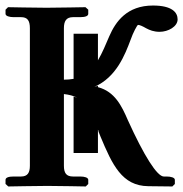

<svg xmlns="http://www.w3.org/2000/svg" viewBox="-21 -673 662 694"><path d="M333 -120V-204C333 -203 334 -202 335 -201C334 -200 335 -200 335 -198C335 -197 336 -196 336 -195L342 -180C385 -77 420 -1 515 0L602 1L611 -8V-23C611 -31 597 -35 581 -35H571C547 -35 500 -109 441 -239C419 -290 394 -342 333 -358V-363L320 -359C400 -394 431 -476 451 -529C460 -555 475 -583 478 -583C484 -583 495 -578 507 -571C520 -564 535 -558 556 -558C587 -558 621 -577 621 -603C621 -628 601 -653 532 -653C438 -653 397 -595 374 -542C362 -514 349 -482 333 -455V-551H245V-388C234 -386 222 -385 210 -385V-571C210 -596 218 -611 243 -611H269C287 -611 298 -615 298 -623V-638L288 -647C288 -647 182 -645 147 -645C108 -645 8 -647 8 -647L-1 -638V-623C-1 -615 13 -611 28 -611H55C78 -611 87 -599 87 -571V-74C87 -49 79 -35 55 -35H28C10 -35 -1 -31 -1 -23V-8L9 1C9 1 115 -1 150 -1C189 -1 289 1 289 1L298 -8V-23C298 -31 285 -35 269 -35H243C219 -35 210 -47 210 -74V-333C228 -331 244 -327 258 -320L245 -324V-120Z"/></svg>

Font: Libertinus Serif Semibold
Style: Regular
Weight: 600
Designer: Philipp H. Poll, Khaled Hosny
Foundry: Caleb Maclennan
Version: Version 7.050;RELEASE